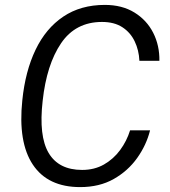

<svg xmlns="http://www.w3.org/2000/svg" viewBox="-20 -753 695 783"><path d="M307 10Q175 10 114 -81.5Q53 -173 71 -344Q83 -462.5 125 -550Q167 -637.5 238 -685.2Q309 -733 407.5 -733Q478 -733 528.2 -702Q578.5 -671 604.8 -619.2Q631 -567.5 630 -505H548.5Q546.5 -548.5 529.2 -584.5Q512 -620.5 479 -642Q446 -663.5 396 -663.5Q288 -663.5 229 -576.5Q170 -489.5 154 -342Q137.5 -198 178.5 -129Q219.5 -60 315 -60Q365 -60 404 -82.2Q443 -104.5 470 -141.2Q497 -178 510.5 -221.5H592Q577 -161.5 539.5 -108.8Q502 -56 443.8 -23Q385.5 10 307 10Z"/></svg>

Font: Public Sans Light
Style: Italic
Weight: 300
Italic angle: -8°
Designer: The Public Sans project authors (U.S. Web Design System). Libre Franklin designed by Pablo Impallari and Rodrigo Fuenzal
Version: Version 1.007; ttfautohint (v1.8.1) -l 8 -r 50 -G 200 -x 14 